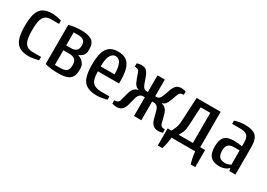

<svg xmlns="http://www.w3.org/2000/svg" viewBox="-1 -1204 2843 2043"><g transform="rotate(30 1421.0 -182.5)"><path d="M240 10Q173 10 129.5 -13.5Q86 -37 65.5 -93.5Q45 -150 45 -250Q45 -350 65 -406.5Q85 -463 126.5 -486.5Q168 -510 230 -510Q260 -510 294 -504Q328 -498 350 -490V-450H250Q213 -450 187 -433.5Q161 -417 148 -373.5Q135 -330 135 -250Q135 -170 148.5 -126.5Q162 -83 190 -66.5Q218 -50 260 -50H360V-10Q338 -3 304 3.5Q270 10 240 10Z M600 10Q555 10 516.5 5.5Q478 1 440 -10V-490Q478 -501 515.5 -505.5Q553 -510 590 -510Q676 -510 720.5 -481.5Q765 -453 765 -370Q765 -338 755 -317.5Q745 -297 729 -285.5Q713 -274 695 -267V-263Q718 -257 738.5 -242Q759 -227 772 -202.5Q785 -178 785 -140Q785 -80 765 -47.5Q745 -15 704 -2.5Q663 10 600 10ZM530 -50H600Q645 -50 670 -69Q695 -88 695 -140Q695 -193 670 -211.5Q645 -230 600 -230H530ZM530 -290H590Q628 -290 651.5 -307.5Q675 -325 675 -370Q675 -415 651.5 -432.5Q628 -450 590 -450H530Z M1080 10Q1005 10 959 -13.5Q913 -37 891.5 -93.5Q870 -150 870 -250Q870 -350 890 -406.5Q910 -463 949 -486.5Q988 -510 1045 -510Q1103 -510 1141.5 -486.5Q1180 -463 1200 -406.5Q1220 -350 1220 -250V-220H960Q960 -123 992.5 -86.5Q1025 -50 1100 -50H1200V-10Q1178 -3 1144 3.5Q1110 10 1080 10ZM960 -280H1130Q1130 -348 1118 -386Q1106 -424 1087 -439.5Q1068 -455 1045 -455Q1023 -455 1003.5 -439.5Q984 -424 972 -386Q960 -348 960 -280Z M1320 10Q1298 10 1281.5 5Q1265 0 1265 0V-40Q1295 -40 1308 -50Q1321 -60 1325 -75L1350 -170Q1363 -219 1383.5 -238Q1404 -257 1431 -263V-267Q1409 -273 1392.5 -291.5Q1376 -310 1360 -355L1335 -425Q1330 -440 1317.5 -450Q1305 -460 1275 -460V-500Q1275 -500 1293 -505Q1311 -510 1330 -510Q1371 -510 1392.5 -489.5Q1414 -469 1430 -425L1455 -355Q1467 -321 1481 -308Q1495 -295 1511 -295H1531V-500H1621V-295H1641Q1657 -295 1671 -308Q1685 -321 1697 -355L1722 -425Q1738 -469 1759.5 -489.5Q1781 -510 1822 -510Q1841 -510 1859 -505Q1877 -500 1877 -500V-460Q1847 -460 1834.5 -450Q1822 -440 1817 -425L1792 -355Q1776 -310 1760 -291.5Q1744 -273 1721 -267V-263Q1748 -257 1768.5 -238Q1789 -219 1802 -170L1827 -75Q1831 -60 1844 -50Q1857 -40 1887 -40V0Q1887 0 1871 5Q1855 10 1832 10Q1791 10 1767 -12Q1743 -34 1732 -75L1707 -170Q1691 -230 1641 -230H1621V0H1531V-230H1511Q1462 -230 1445 -170L1420 -75Q1409 -34 1385 -12Q1361 10 1320 10Z M1907 145V-65H1952Q1963 -82 1978.5 -116Q1994 -150 1997 -210L2012 -500H2307V-65H2367V145H2312Q2301 115 2293.5 76Q2286 37 2282 0H1992Q1988 37 1980.5 76Q1973 115 1962 145ZM2042 -65H2217V-435H2099L2087 -210Q2084 -150 2068.5 -116Q2053 -82 2042 -65Z M2587 10Q2542 10 2508.5 -3Q2475 -16 2456 -50.5Q2437 -85 2437 -150Q2437 -213 2456 -246.5Q2475 -280 2508.5 -292.5Q2542 -305 2587 -305Q2610 -305 2637.5 -302Q2665 -299 2687 -295V-340Q2687 -408 2658.5 -429Q2630 -450 2577 -450H2477V-490Q2500 -498 2533.5 -504Q2567 -510 2597 -510Q2657 -510 2697 -496.5Q2737 -483 2757 -446.5Q2777 -410 2777 -340V0H2702L2697 -30H2692Q2673 -11 2645 -0.5Q2617 10 2587 10ZM2617 -50Q2636 -50 2656 -56.5Q2676 -63 2687 -70V-245H2617Q2592 -245 2571.5 -237Q2551 -229 2539 -208.5Q2527 -188 2527 -150Q2527 -110 2539 -88.5Q2551 -67 2571.5 -58.5Q2592 -50 2617 -50Z"/></g></svg>

Font: Cuprum
Style: Regular
Weight: 400
Designer: Jovanny Lemonad
Foundry: Jovanny Lemonad
Version: Version 3.000